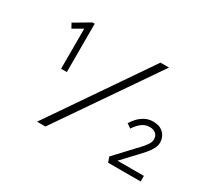

<svg xmlns="http://www.w3.org/2000/svg" viewBox="-133 -948 1318 1191"><g transform="rotate(30 526.0 -352.5)"><path d="M199 -359V-674L211 -653L130 -606L112 -639L224 -705H240V-359H220Q216 -359 211 -359Q206 -359 199 -359ZM234 0 714 -700H775L294 0ZM743 0 730 -37 851 -167Q870 -186 884 -202.5Q898 -219 907.5 -234.5Q917 -250 917 -268Q917 -292 901 -306.5Q885 -321 857 -321Q825 -321 800.5 -302Q776 -283 756 -252L725 -273Q739 -296 758 -315.5Q777 -335 802 -348Q827 -361 859 -361Q892 -361 914 -349Q936 -337 948 -315.5Q960 -294 960 -268Q960 -246 947.5 -223Q935 -200 917.5 -180Q900 -160 884 -143L776 -28L781 -40H976V0Z"/></g></svg>

Font: Lexend Peta ExtraLight
Style: Regular
Weight: 250
Version: Version 1.007